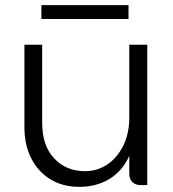

<svg xmlns="http://www.w3.org/2000/svg" viewBox="-20 -720 673 747"><path d="M483 -44V-546H553V0H527Q507 0 495 -11.5Q483 -23 483 -44ZM290 7Q223 7 175 -23Q127 -53 101 -105Q75 -157 75 -224V-546H144V-244Q144 -153 191 -103.5Q238 -54 311 -54Q359 -54 398 -80.5Q437 -107 460 -154Q483 -201 483 -264L504 -230Q504 -150 475 -97.5Q446 -45 397.5 -19Q349 7 290 7ZM141 -700H480V-646H141Z"/></svg>

Font: Parkinsans Light
Style: Regular
Weight: 300
Designer: Red Stone, Indian Type Foundry
Foundry: Indian Type Foundry
Version: Version 1.000